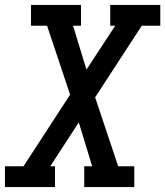

<svg xmlns="http://www.w3.org/2000/svg" viewBox="-29 -755 667 775"><path d="M-9 0V-84H66L254 -373L161 -651H96V-735H298V-651H266L320 -474L436 -651H416V-735H618V-651H543L355 -362L448 -84H513V0H311V-84H343L289 -261L174 -84H193V0Z"/></svg>

Font: Iosevka Etoile Medium Oblique
Style: Regular
Weight: 500
Italic angle: -9°
Designer: Belleve Invis
Foundry: Belleve Invis
Version: Version 15.5.2; ttfautohint (v1.8.4)